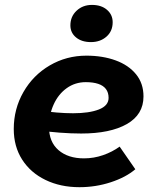

<svg xmlns="http://www.w3.org/2000/svg" viewBox="-20 -758 649 790"><path d="M36.6 -227.2Q36.6 -309.8 76.4 -379.3Q116.2 -448.8 184.8 -488.9Q253.4 -529 335.6 -529Q402.4 -529 455.8 -509.5Q509.2 -490 539.8 -452.4Q570.4 -414.8 570.4 -361.2Q570.4 -286.6 502 -247.6Q433.6 -208.6 313.8 -208.6Q231.4 -208.6 124.2 -223L136.4 -304.2Q217 -292 280.6 -292Q347 -292 386.9 -307.6Q426.8 -323.2 426.8 -355.2Q426.8 -377 416 -391.5Q405.2 -406 384 -413Q362.8 -420 333.2 -420Q289.2 -420 254.7 -395.4Q220.2 -370.8 200.9 -328.4Q181.6 -286 181.6 -235.8Q181.6 -174 220.8 -140.2Q260 -106.4 325.6 -106.4Q366.2 -106.4 404.3 -119.7Q442.4 -133 472.2 -154.8L536.8 -61.6Q498.2 -28.6 436.1 -8.2Q374 12.2 306.8 12.2Q228.8 12.2 167.2 -17.6Q105.6 -47.4 71.1 -101.4Q36.6 -155.4 36.6 -227.2ZM269.6 -653.6Q269.6 -690 295.1 -713.9Q320.6 -737.8 358.2 -737.8Q397 -737.8 420.3 -717.6Q443.6 -697.4 443.6 -666.5Q443.6 -629.6 418 -607.2Q392.4 -584.8 354.2 -584.8Q316 -584.8 292.8 -604.1Q269.6 -623.3 269.6 -653.6Z"/></svg>

Font: Fixel Italic Variable 20240409 Display Thin
Style: Italic
Weight: 100
Italic angle: -10°
Designer: AlfaBravo + MacPaw
Foundry: Kyrylo Tkachov, Marchela Mozhyna, Serhii Makarenko, Maria Weinstein, Zakhar Kryvoshyya
Version: Version 1.211;Glyphs 3.2 (3225)